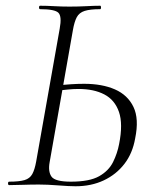

<svg xmlns="http://www.w3.org/2000/svg" viewBox="-20 -645 525 669"><path d="M243 4Q221 4 183 1Q145 -2 116 -2Q86 -2 59 -1Q32 0 12 0Q8 0 8 -6Q8 -12 12 -12Q47 -12 65.5 -17.5Q84 -23 92.5 -38.5Q101 -54 106 -82L188 -545Q196 -588 183.5 -600.5Q171 -613 120 -613Q116 -613 116 -619Q116 -625 120 -625Q143 -625 168.5 -623.5Q194 -622 222 -622Q254 -622 281.5 -623.5Q309 -625 329 -625Q332 -625 332 -619Q332 -613 329 -613Q294 -613 275 -607Q256 -601 247.5 -585Q239 -569 234 -540L153 -80Q147 -47 159.5 -29.5Q172 -12 227 -12Q292 -12 325.5 -31Q359 -50 374 -80.5Q389 -111 395 -143Q409 -213 394.5 -255Q380 -297 343.5 -316Q307 -335 254 -335Q235 -335 216 -333Q197 -331 177 -329L179 -347Q205 -350 228 -351.5Q251 -353 273 -353Q336 -353 380.5 -333.5Q425 -314 445 -272.5Q465 -231 451 -163Q442 -111 413.5 -74Q385 -37 341.5 -16.5Q298 4 243 4Z"/></svg>

Font: Cormorant Light
Style: Italic
Weight: 300
Italic angle: -10°
Designer: Christian Thalmann (Catharsis Fonts)
Foundry: Catharsis Fonts
Version: Version 4.000